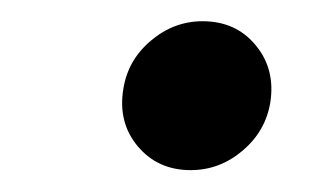

<svg xmlns="http://www.w3.org/2000/svg" viewBox="-20 -557 301 180"><path d="M158.7 -397.5Q127.9 -397.5 109.1 -419.9Q90.3 -442.4 95.7 -474.1Q100.1 -501 121.6 -519Q143.1 -537.1 169.9 -537.1Q201.2 -537.1 219.7 -514.6Q238.3 -492.2 233.4 -460.9Q229 -434.1 207.5 -415.8Q186 -397.5 158.7 -397.5Z"/></svg>

Font: Inter 24pt Medium
Style: Italic
Weight: 500
Italic angle: -9.3988°
Designer: Rasmus Andersson
Foundry: rsms
Version: Version 4.001;git-66647c0bb